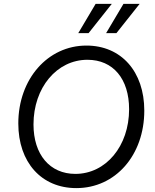

<svg xmlns="http://www.w3.org/2000/svg" viewBox="-20 -950 797 986"><path d="M372 16C573 16 721 -153 721 -382C721 -583 602 -716 424 -716C225 -716 74 -544 74 -316C74 -116 193 16 372 16ZM367 -57C236 -57 152 -156 152 -311C152 -500 272 -643 429 -643C561 -643 643 -545 643 -389C643 -200 524 -57 367 -57ZM382 -780H435L554 -930H471ZM525 -780H578L697 -930H614Z"/></svg>

Font: Uncut Sans
Style: Italic
Weight: 400
Italic angle: -11°
Designer: Kasper Nordkvist
Foundry: UNCUT.wtf
Version: Version 1.304;Glyphs 3.2 (3246)